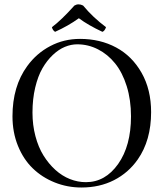

<svg xmlns="http://www.w3.org/2000/svg" viewBox="-20 -833 735 863"><path d="M353.5 -808.1Q397.5 -754.9 456.5 -710.9Q451.2 -694.3 440.4 -689.9Q376.5 -719.7 334.5 -751Q287.1 -716.8 227.5 -689.9Q216.3 -697.3 213.4 -710.9Q255.4 -742.2 314.5 -808.1Q332.5 -818.8 353.5 -808.1ZM327.1 -633.8Q299.3 -633.8 271.5 -622.3Q243.7 -610.8 217.3 -585.9Q190.9 -561 170.7 -525.9Q150.4 -490.7 138.2 -439.2Q126 -387.7 126 -327.1Q126 -271 139.2 -221.2Q152.3 -171.4 175.5 -134Q198.7 -96.7 229 -69.3Q259.3 -42 294.4 -28.1Q329.6 -14.2 366.2 -14.2Q453.1 -14.2 511 -95.9Q568.8 -177.7 568.8 -310.1Q568.8 -383.8 549.6 -445.6Q530.3 -507.3 497.3 -548.1Q464.4 -588.9 420.4 -611.3Q376.5 -633.8 327.1 -633.8ZM659.2 -329.1Q659.2 -202.1 599.1 -116.2Q557.1 -56.2 492.4 -23.2Q427.7 9.8 346.2 9.8Q282.7 9.8 226.1 -12.9Q169.4 -35.6 127.4 -76.2Q85.4 -116.7 60.8 -177.2Q36.1 -237.8 36.1 -310.1Q36.1 -445.3 102.5 -536.1Q144.5 -593.8 206.1 -626Q267.1 -658.2 339.8 -658.2Q430.2 -658.2 502 -619.6Q573.7 -581.1 616.5 -505.6Q659.2 -430.2 659.2 -329.1Z"/></svg>

Font: Linux Libertine Display G
Style: Regular
Weight: 400
Designer: Philipp H. Poll
Foundry: Philipp H. Poll
Version: Version 5.0.9